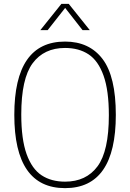

<svg xmlns="http://www.w3.org/2000/svg" viewBox="-20 -964 673 993"><path d="M54 -370Q54 -749 316.5 -749Q442 -749 510.5 -658.8Q579 -568.5 579 -370Q579 9 316.5 9Q54 9 54 -370ZM543 -368Q543 -496 515.5 -573Q488 -650 438 -683Q388 -716 316.5 -716Q207.5 -716 148.8 -636.8Q90 -557.5 90 -372Q90 -244 117.5 -167.2Q145 -90.5 195 -57.5Q245 -24.5 316.5 -24.5Q425.5 -24.5 484.2 -103.5Q543 -182.5 543 -368ZM444.5 -808H407L317 -923L226.5 -808H188.5L297.5 -944H335.5Z"/></svg>

Font: Encode Sans Semi Condensed Thin
Style: Regular
Weight: 250
Width: 4
Designer: Multiple Designers
Foundry: Impallari Type
Version: Version 2.000